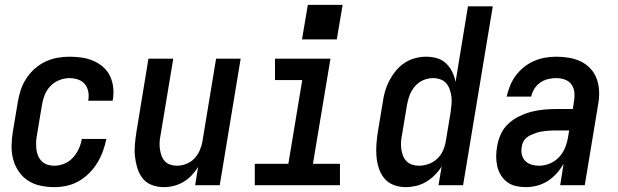

<svg xmlns="http://www.w3.org/2000/svg" viewBox="-20 -761 2540 789"><path d="M203 8Q174 8 146 2Q118 -4 95 -19Q72 -34 56.5 -57Q41 -80 34 -107Q27 -134 27.5 -163Q28 -192 33 -221L53 -341Q57 -366 65 -390.5Q73 -415 87.5 -437.5Q102 -460 122 -478Q142 -496 166 -507.5Q190 -519 215.5 -523.5Q241 -528 265 -528Q291 -528 315.5 -524.5Q340 -521 362.5 -511.5Q385 -502 403 -486.5Q421 -471 431.5 -449.5Q442 -428 445 -403Q448 -378 444 -353Q443 -351 443 -349.5Q443 -348 443 -347H342Q342 -348 342.5 -348.5Q343 -349 343 -350Q346 -368 342.5 -385.5Q339 -403 328 -416Q317 -429 300 -434.5Q283 -440 265 -440Q244 -440 223 -431.5Q202 -423 186.5 -406.5Q171 -390 163 -369Q155 -348 152 -327L132 -207Q129 -192 128.5 -177.5Q128 -163 129.5 -148.5Q131 -134 136.5 -121Q142 -108 151.5 -98.5Q161 -89 174.5 -84.5Q188 -80 203 -80Q224 -80 244.5 -88.5Q265 -97 280 -113.5Q295 -130 304 -150Q313 -170 316 -190H417Q412 -165 403 -140Q394 -115 380 -92Q366 -69 346.5 -49.5Q327 -30 303.5 -16.5Q280 -3 254 2.5Q228 8 203 8Z M652 8Q627 8 603.5 -1Q580 -10 565.5 -29Q551 -48 544 -71.5Q537 -95 534.5 -119.5Q532 -144 534.5 -170Q537 -196 541 -221L590 -520H692L640 -207Q637 -193 636 -178Q635 -163 637 -149Q639 -135 643.5 -122Q648 -109 657 -99Q666 -89 679.5 -84.5Q693 -80 707 -80Q726 -80 745.5 -87.5Q765 -95 779 -110Q793 -125 801 -143.5Q809 -162 812 -181L868 -520H969L883 0H782L794 -75Q783 -57 767.5 -40.5Q752 -24 733 -13Q714 -2 693.5 3Q673 8 652 8Z M1027 0V-88H1165L1222 -432H1110V-520H1338L1266 -88H1377V0ZM1221 -599 1245 -741H1388L1364 -599Z M1647 8Q1621 8 1597.5 -1Q1574 -10 1559 -28.5Q1544 -47 1536.5 -70.5Q1529 -94 1527 -119Q1525 -144 1527 -170Q1529 -196 1533 -221L1553 -341Q1556 -364 1562.5 -386.5Q1569 -409 1580 -430Q1591 -451 1606.5 -470Q1622 -489 1642.5 -502.5Q1663 -516 1686 -522Q1709 -528 1731 -528Q1755 -528 1776.5 -521.5Q1798 -515 1813.5 -500Q1829 -485 1838.5 -465.5Q1848 -446 1852 -424L1903 -735H2005L1883 0H1782L1795 -77Q1783 -58 1766.5 -41.5Q1750 -25 1730.5 -13.5Q1711 -2 1689.5 3Q1668 8 1647 8ZM1702 -80Q1721 -80 1741 -87Q1761 -94 1776.5 -108.5Q1792 -123 1800.5 -142.5Q1809 -162 1812 -181L1832 -301Q1834 -317 1835.5 -333Q1837 -349 1835 -364Q1833 -379 1828 -393.5Q1823 -408 1813.5 -419Q1804 -430 1789.5 -435Q1775 -440 1759 -440Q1738 -440 1718 -431Q1698 -422 1684 -405Q1670 -388 1662.5 -367.5Q1655 -347 1652 -327L1632 -207Q1629 -192 1628 -177.5Q1627 -163 1629 -149Q1631 -135 1636 -121.5Q1641 -108 1650.5 -98.5Q1660 -89 1673.5 -84.5Q1687 -80 1702 -80Z M2141 8Q2120 8 2100 3.5Q2080 -1 2064.5 -12.5Q2049 -24 2038.5 -41Q2028 -58 2023.5 -77.5Q2019 -97 2019 -118Q2019 -139 2023 -160Q2027 -185 2038 -209.5Q2049 -234 2069 -252.5Q2089 -271 2113.5 -283Q2138 -295 2163 -301.5Q2188 -308 2213.5 -310.5Q2239 -313 2265 -313H2334L2339 -347Q2342 -365 2340 -383Q2338 -401 2328 -414.5Q2318 -428 2301 -434Q2284 -440 2266 -440Q2249 -440 2232 -436Q2215 -432 2200 -421.5Q2185 -411 2175.5 -395.5Q2166 -380 2163 -364H2062Q2067 -386 2076 -408.5Q2085 -431 2099.5 -450.5Q2114 -470 2133.5 -485.5Q2153 -501 2175 -510.5Q2197 -520 2220 -524Q2243 -528 2266 -528Q2293 -528 2319 -523.5Q2345 -519 2367.5 -508Q2390 -497 2407 -478.5Q2424 -460 2432.5 -436Q2441 -412 2442 -385.5Q2443 -359 2438 -332L2383 0H2282L2296 -88Q2284 -67 2267.5 -48.5Q2251 -30 2230.5 -17Q2210 -4 2187 2Q2164 8 2141 8ZM2195 -80Q2218 -80 2240.5 -89.5Q2263 -99 2279 -117Q2295 -135 2303.5 -157.5Q2312 -180 2315 -202L2319 -225H2265Q2254 -225 2244 -224.5Q2234 -224 2223.5 -223Q2213 -222 2202.5 -220Q2192 -218 2182 -214.5Q2172 -211 2162 -206.5Q2152 -202 2143.5 -195Q2135 -188 2130 -178Q2125 -168 2124 -157Q2121 -141 2124.5 -125.5Q2128 -110 2138.5 -99.5Q2149 -89 2164 -84.5Q2179 -80 2195 -80Z"/></svg>

Font: Iosevka SS04 Semibold Oblique
Style: Regular
Weight: 600
Italic angle: -9°
Monospace: yes
Designer: Belleve Invis
Foundry: Belleve Invis
Version: Version 19.0.0; ttfautohint (v1.8.4)